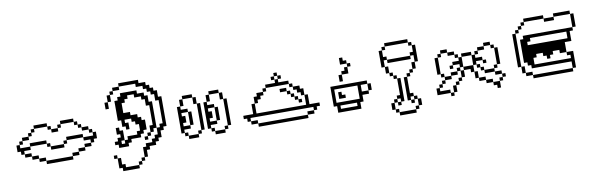

<svg xmlns="http://www.w3.org/2000/svg" viewBox="-57 -1270 6327 2040"><g transform="rotate(-10 3107.0 -249.5)"><path d="M357.1 -35.7V-71.4H285.7V-35.7ZM357.1 -35.7V0H642.9V-35.7ZM285.7 -71.4V-107.1H214.3V-71.4ZM214.3 -107.1V-142.9H142.9V-107.1ZM142.9 -142.9V-178.6H214.3V-214.3H107.1V-250H71.4V-178.6H107.1V-142.9ZM214.3 -250V-214.3H392.9V-250ZM392.9 -214.3V-178.6H428.6V-214.3ZM428.6 -178.6V-142.9H571.4V-178.6ZM571.4 -214.3V-178.6H607.1V-214.3ZM607.1 -250V-214.3H785.7V-250ZM785.7 -214.3V-178.6H857.1V-142.9H892.9V-178.6H928.6V-250H892.9V-214.3ZM107.1 -285.7V-250H142.9V-285.7ZM142.9 -321.4V-285.7H214.3V-321.4ZM214.3 -357.1V-321.4H250V-357.1ZM250 -392.9V-357.1H285.7V-392.9ZM428.6 -428.6H285.7V-392.9H428.6ZM428.6 -392.9V-357.1H464.3V-392.9ZM464.3 -357.1V-321.4H535.7V-357.1ZM535.7 -392.9V-357.1H571.4V-392.9ZM571.4 -428.6V-392.9H714.3V-428.6ZM714.3 -392.9V-357.1H750V-392.9ZM750 -357.1V-321.4H785.7V-357.1ZM785.7 -321.4V-285.7H857.1V-321.4ZM857.1 -285.7V-250H892.9V-285.7ZM857.1 -142.9H785.7V-107.1H857.1ZM785.7 -107.1H714.3V-71.4H785.7ZM714.3 -71.4H642.9V-35.7H714.3Z M1071.4 35.7V71.4H1107.1V35.7ZM1107.1 71.4V178.6H1142.9V214.3H1321.4V178.6H1178.6V142.9H1142.9V71.4ZM1321.4 142.9V178.6H1357.1V142.9ZM1357.1 107.1V142.9H1392.9V107.1ZM1392.9 0V107.1H1428.6V35.7H1464.3V0H1535.7V-35.7H1571.4V-71.4H1607.1V-142.9H1642.9V-178.6H1678.6V-500H1642.9V-571.4H1607.1V-607.1H1571.4V-642.9H1535.7V-678.6H1464.3V-714.3H1250V-678.6H1428.6V-642.9H1500V-607.1H1535.7V-571.4H1571.4V-535.7H1607.1V-464.3H1642.9V-214.3H1607.1V-178.6H1571.4V-107.1H1535.7V-71.4H1500V-35.7H1428.6V0ZM1571.4 -178.6V-464.3H1535.7V-535.7H1500V-571.4H1428.6V-607.1H1250V-571.4H1214.3V-535.7H1178.6V-321.4H1214.3V-250H1250V-214.3H1285.7V-285.7H1250V-321.4H1321.4V-285.7H1357.1V-250H1392.9V-178.6H1357.1V-142.9H1250V-107.1H1214.3V-71.4H1178.6V-107.1H1214.3V-214.3H1178.6V-250H1142.9V-178.6H1178.6V-142.9H1142.9V-107.1H1107.1V-71.4H1142.9V-35.7H1250V-71.4H1285.7V-107.1H1392.9V-142.9H1428.6V-178.6H1464.3V-285.7H1428.6V-321.4H1392.9V-357.1H1321.4V-392.9H1250V-500H1285.7V-535.7H1321.4V-571.4H1392.9V-535.7H1464.3V-500H1500V-428.6H1535.7V-214.3H1500V-142.9H1535.7V-178.6ZM1250 -678.6H1178.6V-642.9H1250ZM1142.9 -642.9V-607.1H1178.6V-642.9ZM1107.1 -607.1V-535.7H1142.9V-607.1ZM1071.4 -535.7V-464.3H1107.1V-535.7ZM1464.3 -142.9V-107.1H1500V-142.9ZM1428.6 -107.1V-71.4H1464.3V-107.1Z M2000 -35.7H1892.9V0H2000ZM1821.4 -357.1V-71.4H1857.1V-107.1H1928.6V-142.9H1857.1V-178.6H1892.9V-250H1857.1V-285.7H1928.6V-321.4H1857.1V-357.1ZM1892.9 -35.7V-71.4H1857.1V-35.7ZM2000 -71.4V-35.7H2035.7V-71.4ZM2035.7 -357.1V-71.4H2071.4V-357.1ZM1857.1 -428.6V-357.1H1892.9V-428.6ZM1892.9 -464.3V-428.6H2000V-464.3ZM2000 -428.6V-357.1H2035.7V-428.6ZM1928.6 -285.7V-142.9H1964.3V-285.7ZM2285.7 -35.7H2178.6V0H2285.7ZM2107.1 -357.1V-71.4H2142.9V-107.1H2214.3V-142.9H2142.9V-178.6H2178.6V-250H2142.9V-285.7H2214.3V-321.4H2142.9V-357.1ZM2178.6 -35.7V-71.4H2142.9V-35.7ZM2285.7 -71.4V-35.7H2321.4V-71.4ZM2142.9 -428.6V-357.1H2178.6V-428.6ZM2178.6 -464.3V-428.6H2285.7V-464.3ZM2285.7 -428.6V-357.1H2321.4V-428.6ZM2214.3 -285.7V-142.9H2250V-285.7ZM2321.4 -357.1V-71.4H2357.1V-357.1Z M2642.9 -35.7V-71.4H2571.4V-35.7ZM2642.9 -35.7V0H3178.6V-35.7ZM3250 -71.4H3178.6V-35.7H3250ZM2571.4 -71.4V-107.1H3250V-71.4H3285.7V-107.1H3321.4V-142.9H3214.3V-250H3178.6V-142.9H2642.9V-250H2607.1V-142.9H2500V-107.1H2535.7V-71.4ZM2642.9 -321.4V-250H2678.6V-285.7H2714.3V-321.4H2750V-357.1H2678.6V-321.4ZM2750 -392.9V-357.1H2785.7V-392.9ZM2785.7 -428.6V-392.9H3035.7V-428.6H2928.6V-464.3H2892.9V-428.6ZM3035.7 -392.9V-357.1H3071.4V-392.9ZM3071.4 -357.1V-321.4H3107.1V-285.7H3142.9V-250H3178.6V-321.4H3142.9V-357.1ZM2892.9 -464.3V-500H2857.1V-464.3ZM2892.9 -535.7V-500H2928.6V-535.7ZM2928.6 -500V-464.3H2964.3V-500ZM2928.6 -357.1V-321.4H3000V-357.1ZM3000 -321.4V-285.7H3035.7V-321.4ZM3035.7 -285.7V-250H3071.4V-285.7ZM3071.4 -250V-214.3H3107.1V-250ZM3107.1 -214.3V-178.6H3142.9V-214.3Z M3500 -71.4V0H3750V-71.4H3785.7V-142.9H3857.1V-178.6H3785.7V-250H3857.1V-285.7H3464.3V-71.4ZM3500 -107.1V-250H3750V-107.1ZM3857.1 -250V-178.6H3892.9V-250ZM3535.7 -214.3V-142.9H3607.1V-178.6H3571.4V-214.3ZM3535.7 -35.7V-71.4H3714.3V-35.7ZM3571.4 -392.9V-321.4H3607.1V-392.9ZM3607.1 -428.6V-392.9H3678.6V-464.3H3642.9V-428.6ZM3678.6 -500V-535.7H3642.9V-571.4H3607.1V-500ZM3678.6 -500V-464.3H3714.3V-500Z M4142.9 107.1V71.4H4107.1V107.1ZM4142.9 107.1V142.9H4321.4V107.1ZM4321.4 71.4V107.1H4357.1V71.4ZM4357.1 0V71.4H4392.9V0ZM4357.1 0V-35.7H4321.4V0ZM4107.1 71.4V0H4071.4V71.4ZM4285.7 0V-35.7H4321.4V-71.4H4285.7V-250H4250V0ZM4285.7 0V35.7H4321.4V0ZM4142.9 0V-35.7H4107.1V0ZM4142.9 0V35.7H4178.6V0ZM4142.9 -71.4V-35.7H4178.6V0H4214.3V-250H4178.6V-71.4ZM4178.6 -250V-285.7H4142.9V-250ZM4285.7 -285.7V-250H4321.4V-285.7ZM4321.4 -321.4V-285.7H4357.1V-321.4ZM4357.1 -392.9V-321.4H4392.9V-392.9ZM4392.9 -464.3V-392.9H4428.6V-571.4H4392.9V-500H4357.1V-464.3ZM4392.9 -571.4V-607.1H4357.1V-571.4ZM4142.9 -285.7V-321.4H4107.1V-285.7ZM4107.1 -321.4V-392.9H4071.4V-321.4ZM4071.4 -392.9V-464.3H4107.1V-500H4071.4V-571.4H4035.7V-392.9ZM4071.4 -607.1V-571.4H4107.1V-607.1ZM4107.1 -464.3V-428.6H4357.1V-464.3ZM4357.1 -607.1V-642.9H4107.1V-607.1Z M4714.3 0V-35.7H4607.1V-71.4H4571.4V0ZM4714.3 0V35.7H4750V0ZM4607.1 -107.1V-71.4H4642.9V-107.1ZM4642.9 -142.9V-107.1H4678.6V-142.9ZM4678.6 -178.6V-214.3H4642.9V-178.6ZM4678.6 -178.6V-142.9H4750V-178.6ZM4642.9 -214.3V-392.9H4607.1V-214.3ZM4642.9 -428.6V-392.9H4678.6V-428.6ZM4678.6 -464.3V-428.6H4750V-464.3ZM4750 -428.6V-392.9H4821.4V-428.6ZM4821.4 -392.9V-357.1H4857.1V-392.9ZM4857.1 -357.1V-321.4H4785.7V-285.7H4857.1V-250H4892.9V-357.1ZM4750 -285.7V-250H4785.7V-285.7ZM4821.4 -250V-214.3H4857.1V-250ZM4821.4 -214.3H4750V-178.6H4821.4ZM4750 -71.4V0H4785.7V-71.4ZM4785.7 -107.1V-71.4H4821.4V-107.1ZM4821.4 -142.9V-107.1H4857.1V-142.9ZM4857.1 -214.3V-142.9H4892.9V-214.3ZM4892.9 -250V-214.3H4964.3V-178.6H5000V-250ZM5000 -178.6V-107.1H5035.7V-178.6ZM5035.7 -107.1V-71.4H5107.1V-107.1ZM5107.1 -71.4V-35.7H5178.6V-71.4ZM5178.6 -35.7V0H5214.3V35.7H5250V-35.7ZM5250 -71.4V-35.7H5285.7V-71.4ZM5285.7 -107.1V-142.9H5214.3V-107.1ZM5285.7 -107.1V-71.4H5321.4V-107.1ZM5214.3 -142.9V-178.6H5107.1V-142.9ZM5107.1 -178.6V-214.3H5071.4V-178.6ZM5071.4 -214.3V-250H5035.7V-214.3ZM5035.7 -250V-285.7H5107.1V-321.4H5035.7V-357.1H5000V-250ZM5000 -357.1V-392.9H4892.9V-357.1ZM5035.7 -392.9V-357.1H5071.4V-392.9ZM5107.1 -285.7V-250H5142.9V-285.7ZM5071.4 -428.6V-392.9H5142.9V-428.6ZM5142.9 -464.3V-428.6H5214.3V-464.3ZM5214.3 -428.6V-392.9H5250V-428.6ZM5250 -392.9V-214.3H5285.7V-392.9ZM5214.3 -214.3V-178.6H5250V-214.3Z M6035.7 -35.7H5607.1V0H6035.7ZM5607.1 -35.7V-71.4H5535.7V-35.7ZM5535.7 -71.4V-142.9H5500V-71.4ZM5500 -142.9V-500H5464.3V-142.9ZM5500 -535.7V-500H5535.7V-535.7ZM5535.7 -571.4V-535.7H5571.4V-571.4ZM5607.1 -642.9V-607.1H5821.4V-642.9ZM5571.4 -607.1V-571.4H5607.1V-607.1ZM5821.4 -607.1V-571.4H5928.6V-607.1ZM5928.6 -642.9V-607.1H6107.1V-642.9ZM6107.1 -607.1V-464.3H6142.9V-607.1ZM6107.1 -464.3H5571.4V-428.6H5535.7V-178.6H5571.4V-142.9H5607.1V-107.1H6035.7V-35.7H6071.4V-214.3H6000V-178.6H6035.7V-142.9H5642.9V-214.3H5678.6V-250H5750V-214.3H5785.7V-178.6H5821.4V-214.3H5857.1V-250H5928.6V-214.3H6000V-321.4H6071.4V-428.6H6107.1ZM6035.7 -428.6V-357.1H5607.1V-392.9H5642.9V-428.6Z"/></g></svg>

Font: Gossip Icons Med Pixel
Style: Regular
Weight: 500
Designer: Deborah Khodanovich
Version: Version 1.001;Glyphs 3.3.1 (3343)